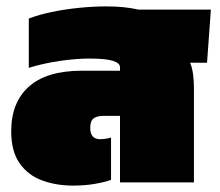

<svg xmlns="http://www.w3.org/2000/svg" viewBox="-20 -570 689 600"><path d="M208 10Q156 10 112 -6Q68 -22 41.5 -59.5Q15 -97 15 -160Q15 -250 70.5 -299.5Q126 -349 236 -349H355V-360Q355 -373 332.5 -380Q310 -387 260 -387Q217 -387 166 -379.5Q115 -372 70 -358V-512Q101 -524 141.5 -532.5Q182 -541 227 -545.5Q272 -550 313 -550Q341 -550 366 -547.5Q391 -545 413 -540H639L627 -374H574Q580 -361 583 -340Q586 -319 586 -296V0H355V-208H305Q283 -208 272.5 -200Q262 -192 262 -170Q262 -135 293 -135Q308 -135 327 -140V-8Q308 -1 277 4.5Q246 10 208 10Z"/></svg>

Font: Kanit Black
Style: Regular
Weight: 900
Designer: Katatrad Team
Foundry: CadsonDemak
Version: Version 2.000; ttfautohint (v1.8.3)